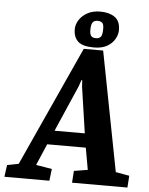

<svg xmlns="http://www.w3.org/2000/svg" viewBox="-106 -890 724 936"><g transform="rotate(5 256.0 -421.5)"><path d="M-49 0 -41 -58 15 -69 282 -655H377L490 -70L557 -58L553 0H282L286 -58L353 -69L334 -176H145L100 -71L178 -58L171 0ZM175 -245H323L290 -470L288 -502H284L273 -470ZM330 -666Q275 -666 252.5 -687Q230 -708 230 -746Q230 -770 244 -792Q258 -814 284 -828.5Q310 -843 347 -843Q391 -843 418 -824Q445 -805 445 -761Q445 -739 432.5 -717Q420 -695 395 -680.5Q370 -666 330 -666ZM336 -712Q353 -712 360.5 -721.5Q368 -731 368 -761Q368 -783 360 -790Q352 -797 338 -797Q321 -797 313.5 -786.5Q306 -776 306 -749Q306 -729 313 -720.5Q320 -712 336 -712Z"/></g></svg>

Font: Faustina Light
Style: Bold Italic
Weight: 700
Italic angle: -8°
Version: Version 1.200